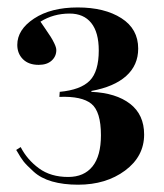

<svg xmlns="http://www.w3.org/2000/svg" viewBox="-20 -863 446 521"><path d="M191.9 -361.8Q151.9 -361.8 121.3 -370.6Q90.8 -379.4 71.3 -397.2Q51.8 -415 44.2 -424.6Q36.6 -434.1 25.9 -453.1Q24.4 -455.1 23.9 -456.1L36.1 -463.9Q53.7 -429.7 85.7 -406.2Q117.7 -382.8 165 -382.8Q208 -382.8 231 -411.4Q253.9 -439.9 253.9 -496.1Q253.9 -560.1 228 -581.3Q202.1 -602.5 141.1 -600.1L142.1 -613.8Q198.7 -619.1 223.4 -644Q248 -668.9 248 -726.1Q248 -775.4 227.5 -800.8Q207 -826.2 168.9 -826.2Q125 -826.2 89.8 -804.2Q92.3 -800.3 102.3 -785.9Q112.3 -771.5 117.4 -763.4Q122.6 -755.4 127.7 -744.6Q132.8 -733.9 132.8 -727.1Q132.8 -710 120.1 -698.5Q107.4 -687 85 -687Q57.6 -687 42.2 -702.4Q26.9 -717.8 26.9 -741.2Q26.9 -782.7 72.5 -812.7Q118.2 -842.8 190.9 -842.8Q263.7 -842.8 309.3 -813.7Q355 -784.7 355 -731Q355 -686 322.3 -656.7Q289.6 -627.4 228 -616.2V-613.8Q294.9 -610.8 333 -581.3Q371.1 -551.8 371.1 -498Q371.1 -438.5 319.3 -400.1Q267.6 -361.8 191.9 -361.8Z"/></svg>

Font: Display Semibold
Style: Regular
Weight: 600
Designer: Latin by Veronika Burian and Jose Scaglione. Greek by Irene Vlachou. Cyrillic by Vera Evstafieva.
Foundry: TypeTogether
Version: Version 3.002